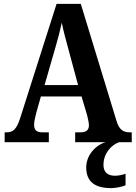

<svg xmlns="http://www.w3.org/2000/svg" viewBox="-20 -734 700 991"><path d="M4 0H232V-51H198C167 -51 156 -65 156 -90C156 -108 163 -135 167 -151L191 -236H401L430 -138C433 -124 439 -102 439 -87C439 -61 422 -51 397 -51H368V0H525C475 14 425 66 425 130C425 204 470 237 554 237C572 237 610 231 628 222V163C607 170 589 173 573 173C538 173 514 156 514 118C514 55 557 13 595 0H660V-51H650C616 -51 595 -65 582 -108L397 -714H272L84 -124C65 -64 45 -51 14 -51H4ZM210 -295 266 -489C279 -533 290 -576 299 -617C307 -575 319 -532 332 -484L383 -295Z"/></svg>

Font: Noto Serif Sinhala Condensed
Style: Bold
Weight: 700
Width: 3
Designer: Jelle Bosma - Monotype Design Team
Foundry: Monotype Imaging Inc.
Version: Version 2.007